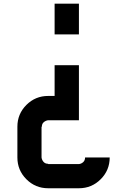

<svg xmlns="http://www.w3.org/2000/svg" viewBox="-20 -853 614 1040"><path d="M407.5 -833.3V-666.7H275.8V-833.3ZM407.5 35.8Q420.8 34.2 430.8 25Q440.8 15.8 440.8 0H574.2Q574.2 69.2 525.4 117.9Q476.7 166.7 407.5 166.7H240.8Q171.7 166.7 122.9 117.9Q74.2 69.2 74.2 0V-166.7Q74.2 -235.8 122.9 -284.6Q171.7 -333.3 240.8 -333.3H275.8V-500H407.5V-201.7H240.8Q227.5 -200 217.1 -191.2Q206.7 -182.5 206.7 -166.7H205V0Q206.7 13.3 215.8 23.8Q225 34.2 240.8 34.2V35.8Z"/></svg>

Font: 0xA000-Squareish
Style: Squareish-Bold
Weight: 700
Version: Version 0.1